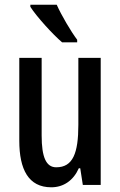

<svg xmlns="http://www.w3.org/2000/svg" viewBox="-20 -786 511 816"><path d="M221 -766H109V-757C135 -716 205 -639 244 -606H308V-617C281 -653 241 -721 221 -766ZM408 -540H313V-256C313 -135 290 -75 219 -75C176 -75 157 -118 157 -210V-540H62V-188C62 -66 101 10 198 10C250 10 292 -19 315 -71H321L332 0H408Z"/></svg>

Font: Noto Sans Gurmukhi UI ExtraCondensed Medium
Style: Regular
Weight: 500
Width: 2
Designer: Jelle Bosma - Monotype Design Team
Foundry: Monotype Imaging Inc.
Version: Version 2.004